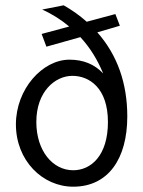

<svg xmlns="http://www.w3.org/2000/svg" viewBox="-20 -692 540 724"><path d="M256 12C388 12 460 -93 460 -253C460 -379 422 -485 347 -570L432 -595L415 -639L307 -610C279 -635 250 -655 220 -672L139 -656C177 -639 211 -617 241 -592L137 -564L155 -516L283 -552C320 -512 348 -466 369 -415C336 -450 294 -467 242 -467C140 -467 40 -356 40 -223C40 -87 140 12 256 12ZM256 -50C179 -50 117 -123 117 -232C117 -347 188 -406 253 -406C316 -406 387 -361 387 -232C387 -105 323 -50 256 -50Z"/></svg>

Font: Inconsolata Thin
Style: Regular
Weight: 100
Monospace: yes
Designer: Raph Levien, Cyreal, Brenton Simpson
Foundry: Raph Levien, Cyreal, Google
Version: Version 3.100